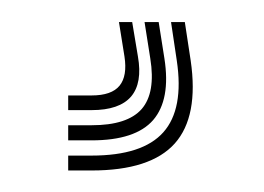

<svg xmlns="http://www.w3.org/2000/svg" viewBox="-20 10 239 174"><path d="M135 30H147.5L152.8 64.8Q160.2 115.5 138.4 140Q116.5 164.5 63 164.5H41.8V151H63Q109.2 151 128 129.9Q146.8 108.8 140.2 64.8ZM87.8 30H99.8L105 61.2Q109.2 85.2 98.8 97.5Q88.2 109.8 63 109.8H41.8V96.5H63Q81.2 96.5 88.4 87.6Q95.5 78.8 92.8 61.2ZM111 30H123.8L129 63Q134.8 100.2 118.8 118.8Q102.8 137.2 63 137.2H41.8V123.5H63Q95.5 123.5 108.4 108.8Q121.2 94 116.2 63Z"/></svg>

Font: Big Shoulders Inline Text Thin
Style: Regular
Weight: 400
Version: Version 2.002